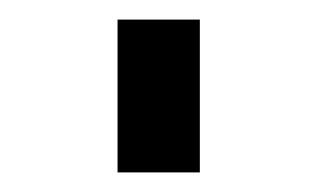

<svg xmlns="http://www.w3.org/2000/svg" viewBox="-20 -438 324 196"><path d="M100 -418H184V-262H100Z"/></svg>

Font: Biryani Light
Style: Regular
Weight: 300
Designer: Dan Reynolds and Mathieu Réguer
Foundry: Dan Reynolds and Mathieu Réguer
Version: Version 1.004; ttfautohint (v1.1) -l 5 -r 5 -G 72 -x 0 -D la